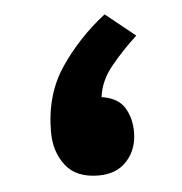

<svg xmlns="http://www.w3.org/2000/svg" viewBox="-36 -388 400 423"><g transform="rotate(-5 163.5 -176.5)"><path d="M275.4 -300.3Q243.7 -271 217.8 -239.5Q191.9 -208 187.5 -171.9Q223.6 -166.5 237.8 -143.3Q252 -120.1 252 -89.4Q252 -51.3 229.2 -25.9Q206.5 -0.5 166.5 -0.5Q116.7 -0.5 93.3 -30.8Q69.8 -61 69.8 -105Q69.8 -187.5 110.6 -247.6Q151.4 -307.6 210 -353Z"/></g></svg>

Font: Vazir WOL
Style: Bold-WOL
Weight: 700
Designer: Saber Rastikerdar
Foundry: Saber Rastikerdar
Version: Version 30.0.0